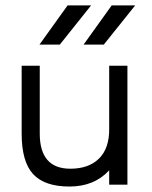

<svg xmlns="http://www.w3.org/2000/svg" viewBox="-20 -683 561 710"><path d="M451.2 -439.9V0H383.8V-53.2Q328.6 6.8 236.8 6.8Q145 6.8 102.5 -39.1Q60.1 -85 60.1 -189V-439.9H127V-189Q127 -59.1 240.2 -59.1Q308.1 -59.1 346.2 -96.7Q384.3 -134.3 383.8 -206.1V-439.9ZM289.1 -518.1 393.1 -663.1H480L363.8 -518.1ZM126 -518.1 230 -663.1H316.9L201.2 -518.1Z"/></svg>

Font: Arcon-Regular
Style: Regular
Weight: 400
Designer: M. Zarth
Foundry: martin zarth - visuelle & digitale kommunikation
Version: Version 1.131;PS 001.131;hotconv 1.0.70;makeotf.lib2.5.58329